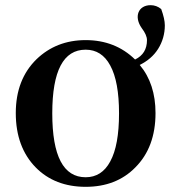

<svg xmlns="http://www.w3.org/2000/svg" viewBox="-20 -706 661 742"><path d="M311 16C390 16 454 -9 503 -59C555 -111 581 -181 581 -269C581 -344 561 -406 520 -455C550 -470 574 -490 591 -517C608 -544 617 -575 617 -608C617 -625 612 -646 603 -671C591 -681 577 -686 562 -686C515 -686 496 -642 528 -597C541 -580 548 -564 548 -551C548 -516 533 -491 502 -476C451 -526 387 -551 311 -551C235 -551 172 -526 121 -477C68 -425 41 -356 41 -269C41 -181 67 -111 118 -59C167 -9 232 16 311 16ZM311 -21C225 -21 182 -103 182 -268C182 -432 225 -514 311 -514C352 -514 384 -494 406 -453C429 -411 440 -349 440 -268C440 -186 429 -124 406 -82C384 -41 352 -21 311 -21Z"/></svg>

Font: AllPunType Bold
Style: Regular
Weight: 700
Version: 1.0